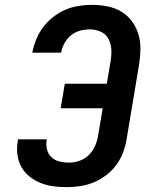

<svg xmlns="http://www.w3.org/2000/svg" viewBox="-20 -763 640 791"><path d="M256 8Q227 8 200 4.5Q173 1 148 -9Q123 -19 102 -35.5Q81 -52 68.5 -74.5Q56 -97 52 -124.5Q48 -152 53 -180L54 -189H173L172 -185Q169 -165 174 -146Q179 -127 193 -114.5Q207 -102 225.5 -97.5Q244 -93 264 -93Q286 -93 308.5 -101Q331 -109 347.5 -126Q364 -143 373 -165Q382 -187 385 -209L403 -317H230L247 -418H420L436 -513Q440 -537 438.5 -560.5Q437 -584 426.5 -603.5Q416 -623 395 -632.5Q374 -642 350 -642Q330 -642 309.5 -636.5Q289 -631 272.5 -617.5Q256 -604 245.5 -585Q235 -566 232 -546H113Q118 -573 129 -600Q140 -627 157.5 -650.5Q175 -674 198.5 -692.5Q222 -711 248.5 -722.5Q275 -734 303.5 -738.5Q332 -743 359 -743Q391 -743 422 -737Q453 -731 479 -715.5Q505 -700 523 -676Q541 -652 550 -622.5Q559 -593 558.5 -561Q558 -529 553 -497L502 -192Q498 -165 488 -137.5Q478 -110 460.5 -85.5Q443 -61 419 -42.5Q395 -24 368 -12.5Q341 -1 312 3.5Q283 8 256 8Z"/></svg>

Font: Iosevka Extended
Style: Bold Italic
Weight: 700
Width: 7
Italic angle: -9°
Monospace: yes
Designer: Belleve Invis
Foundry: Belleve Invis
Version: Version 32.5.0; ttfautohint (v1.8.4)